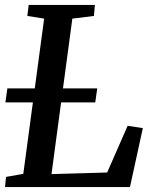

<svg xmlns="http://www.w3.org/2000/svg" viewBox="-20 -763 630 783"><path d="M0.5 0 4.5 -41.5 75 -54 160 -687 91.5 -698 97 -743H367L363 -698L275 -687L190 -53L417 -59.5L500.5 -250L562.5 -240.5L510 0ZM2 -345.5 10 -402.5H376.5L368.5 -345.5Z"/></svg>

Font: Merriweather 20pt Medium
Style: Italic
Weight: 500
Italic angle: -7.8°
Version: Version 2.101